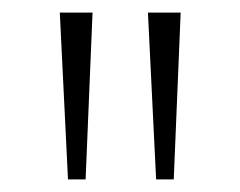

<svg xmlns="http://www.w3.org/2000/svg" viewBox="-20 -725 382 305"><path d="M88 -440 75 -705H127L116 -440ZM228 -440 215 -705H267L256 -440Z"/></svg>

Font: Mulish ExtraLight
Style: Regular
Weight: 200
Designer: Vernon Adams
Foundry: Vernon Adams
Version: Version 3.603